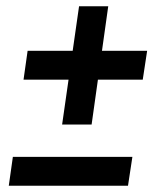

<svg xmlns="http://www.w3.org/2000/svg" viewBox="-20 -558 521 612"><path d="M68 -396H449L435 -304H55ZM232 -538H325L272 -161H178ZM21 -58H402L388 34H8Z"/></svg>

Font: Pathway Extreme Condensed
Style: Bold Italic
Weight: 700
Width: 3
Italic angle: -8°
Version: Version 1.001;gftools[0.9.26]